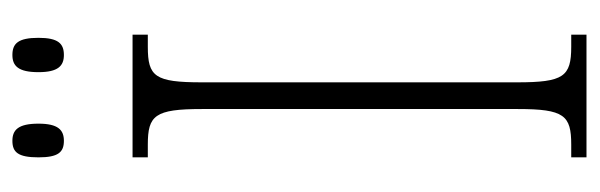

<svg xmlns="http://www.w3.org/2000/svg" viewBox="-340 -602 943 302"><g transform="rotate(-90 131.0 -451.5)"><path d="M195 -822C213 -822 222 -831 222 -862C222 -894 213 -903 195 -903C178 -903 168 -894 168 -862C168 -831 178 -822 195 -822ZM60 -822C77 -822 87 -831 87 -862C87 -894 77 -903 60 -903C42 -903 34 -894 34 -862C34 -831 42 -822 60 -822ZM34 0H227V-24H208C161 -24 152 -36 152 -109V-605C152 -679 161 -690 208 -690H227V-714H34V-690H54C100 -690 110 -679 110 -605V-108C110 -35 100 -24 54 -24H34Z"/></g></svg>

Font: Noto Serif Armenian ExtraCondensed ExtraLight
Style: Regular
Weight: 200
Width: 2
Designer: Monotype Design Team
Foundry: Monotype Imaging Inc.
Version: Version 2.008